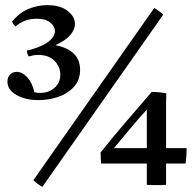

<svg xmlns="http://www.w3.org/2000/svg" viewBox="-20 -719 762 748"><path d="M85 -522 105 -527Q151 -541 172.5 -559.5Q194 -578 194 -598Q194 -616 176 -631Q158 -646 123 -646Q74 -646 41 -616Q35 -621 32 -625.5Q29 -630 27 -635Q56 -670 91.5 -684.5Q127 -699 163 -699Q215 -699 243.5 -676.5Q272 -654 272 -626Q272 -604 253.5 -582.5Q235 -561 196 -543Q292 -524 292 -447Q292 -406 267 -379.5Q242 -353 205 -341Q168 -329 130 -329Q79 -329 44 -349Q9 -369 9 -401Q9 -418 19 -428.5Q29 -439 45 -439Q66 -439 85.5 -418.5Q105 -398 114 -360Q120 -358 126.5 -357.5Q133 -357 137 -357Q169 -357 192 -376.5Q215 -396 215 -428Q215 -458 193 -481.5Q171 -505 128 -505Q116 -505 108 -503Q100 -501 92 -499Q85 -509 85 -522ZM616 -662 145 9Q127 -1 110 -17L581 -688Q590 -682 599 -676Q608 -670 616 -662ZM589 2Q581 2 570.5 2Q560 2 552 1V-82H374Q373 -91 372.5 -104Q372 -117 372 -125Q421 -187 470 -243.5Q519 -300 571 -361Q603 -361 628 -355Q627 -332 627 -320Q627 -308 627 -299V-142H707Q707 -126 706 -111Q705 -96 703 -82H627V1Q618 2 608.5 2Q599 2 589 2ZM552 -142V-292Q518 -255 486.5 -217Q455 -179 424 -142Z"/></svg>

Font: Tiro Tamil
Style: Regular
Weight: 400
Designer: Tamil: Fernando Mello & Fiona Ross. Latin: John Hudson.
Foundry: Tiro Typeworks Ltd.
Version: Version 1.52